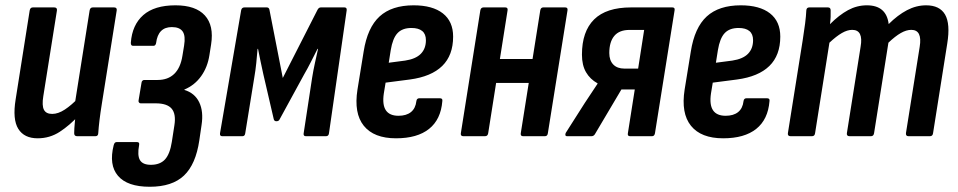

<svg xmlns="http://www.w3.org/2000/svg" viewBox="-20 -520 3657 733"><path d="M123.7 8Q72.3 8 49.8 -28.1Q27.3 -64.2 39.7 -140.4L93.3 -479.8Q95.3 -491.7 105.3 -491.7H186.7Q199.1 -491.7 197.3 -479.8L145.3 -152.6Q139.5 -117 147.7 -101Q155.9 -85.1 179.2 -85.1Q202.2 -85.1 227.7 -101.9Q253.2 -118.6 282.1 -148.9L282 -80.4Q246.2 -41.6 208.1 -16.8Q170 8 123.7 8ZM274.6 0Q263.2 0 263.2 -11.4Q263.4 -29.4 265.7 -53.1Q268 -76.8 270 -95.2L265.9 -125.1L322.1 -479.8Q324.1 -491.7 334.1 -491.7H415.5Q427.5 -491.7 425.5 -479.8L368.9 -124.4Q363.3 -89.9 359.9 -61.6Q356.5 -33.4 355.1 -11.4Q354.7 0 344.1 0Z M551.6 193Q466.2 193 430.6 151.4Q395 109.9 414 34.4Q417 22.4 425 22.4H503.1Q513.5 22.4 511.1 33.8Q503.7 73.4 514.3 91.3Q525 109.2 556 109.2Q591.1 109.2 610 88.6Q628.8 67.9 636 21.5L645.8 -41.8Q652.6 -84.7 635.4 -105.1Q618.2 -125.5 574.5 -125.5H517Q513.2 -125.5 510.6 -128.8Q508 -132.1 509 -136.5L520.2 -203.7Q520.6 -208.7 523.6 -211.7Q526.6 -214.7 530.6 -214.7H581.9Q621.1 -214.7 645.2 -237.9Q669.2 -261.2 676.4 -306.8L682.8 -345.8Q689 -383.1 677.4 -399.8Q665.8 -416.6 636.1 -416.6Q609.6 -416.6 594.7 -401.4Q579.8 -386.3 576 -356.1Q575.4 -351.7 572.9 -348.4Q570.4 -345.1 566.6 -345.1H487.6Q479.1 -345.1 479.5 -357.1Q484.5 -425 527 -462.4Q569.6 -499.7 649.7 -499.7Q727 -499.7 762.1 -461.1Q797.3 -422.4 785.9 -350.2L779.5 -309.5Q772.5 -263.6 747.9 -229.2Q723.3 -194.8 684.1 -178.2L683.7 -176.8Q723.5 -164.8 740.5 -129.6Q757.5 -94.4 749.5 -42.8L740.9 15.9Q727.5 107.3 682.5 150.1Q637.5 193 551.6 193Z M828.5 0Q818.5 0 819.9 -11L900.7 -481.2Q903.1 -491.7 913.1 -491.7H998.6Q1006.8 -491.7 1008.6 -483L1059.6 -222.4L1192.4 -483Q1197.2 -491.7 1204.7 -491.7H1294.9Q1304.9 -491.7 1303.5 -480.6L1235.9 -11Q1234.5 0 1224.5 0H1147.7Q1137.8 0 1139.2 -10.6L1171.5 -222.4Q1175.9 -250.1 1182.1 -278.5Q1188.4 -306.9 1194.2 -333.4H1192.2Q1179.8 -308.9 1167.1 -283.9Q1154.5 -258.9 1141.1 -235.9L1047.9 -65.1Q1044.7 -57.1 1035.3 -57.1Q1026.9 -57.1 1025.1 -65.1L985.2 -237.1Q979.9 -259.3 975 -284.5Q970.1 -309.6 965.1 -333.4H963.3Q961.3 -307.9 958.4 -279.4Q955.5 -250.9 950.5 -222.4L916.2 -11Q914.8 0 905.4 0Z M1491.9 8Q1407.4 8 1368.9 -39.8Q1330.5 -87.5 1344.7 -177.9L1368.3 -323.2Q1382.7 -414.6 1429.1 -457.2Q1475.6 -499.7 1559.1 -499.7Q1631.2 -499.7 1670.6 -469Q1709.9 -438.2 1709.9 -380.2Q1709.9 -308.9 1668.3 -268.2Q1626.7 -227.5 1544.8 -216.5L1452.1 -204.5L1445.3 -163.2Q1438.9 -120.1 1453.1 -99Q1467.2 -78 1501.3 -78Q1531.3 -78 1548.9 -92.1Q1566.4 -106.2 1569.6 -133.9Q1571 -144.9 1581 -144.9H1659.1Q1670.7 -144.9 1668.7 -133.9Q1663.1 -63.8 1618 -27.9Q1573 8 1491.9 8ZM1464.1 -280.5 1526.7 -288.7Q1567.2 -294.8 1586.6 -314.6Q1606 -334.4 1606 -366.5Q1606 -390.1 1591.9 -401.6Q1577.8 -413.2 1550.9 -413.2Q1515.8 -413.2 1497.5 -393.4Q1479.1 -373.7 1471.7 -328.4Z M1977.1 0Q1966.7 0 1968.1 -11L2042.5 -480.2Q2044.5 -491.7 2053.9 -491.7H2137.9Q2148.5 -491.7 2146.5 -480.2L2071.5 -11Q2070.1 0 2060.1 0ZM1748.9 0Q1737.9 0 1739.3 -11L1813.7 -480.2Q1815.7 -491.7 1826.1 -491.7H1909.1Q1919.7 -491.7 1917.7 -480.2L1843.7 -11Q1841.9 0 1831.4 0ZM1860.4 -203.4 1874.4 -294.7H2031L2016.7 -203.4Z M2145.3 0Q2139.5 0 2138.5 -4.1Q2137.5 -8.2 2140.3 -13.4L2212.1 -126.2Q2224.3 -144.6 2236.3 -162.7Q2248.3 -180.8 2261.3 -200.4V-201.8Q2232.7 -217.6 2217.2 -244.4Q2201.7 -271.2 2201.7 -311.4Q2201.7 -399.8 2248.1 -445.8Q2294.6 -491.7 2389.1 -491.7H2546.9Q2557.4 -491.7 2555.4 -480.8L2480.4 -11Q2478.4 0 2469.1 0H2385.6Q2375 0 2377 -11L2403.4 -178.5H2352.4L2250.9 -7.2Q2246.1 0 2237.9 0ZM2363.9 -258.1H2416.2L2439.2 -405.8H2383.7Q2344.2 -405.8 2325.2 -382.9Q2306.1 -360.1 2306.1 -317.6Q2306.1 -289.4 2321.3 -273.7Q2336.4 -258.1 2363.9 -258.1Z M2740.9 8Q2656.4 8 2617.9 -39.8Q2579.5 -87.5 2593.7 -177.9L2617.3 -323.2Q2631.7 -414.6 2678.1 -457.2Q2724.6 -499.7 2808.1 -499.7Q2880.2 -499.7 2919.6 -469Q2958.9 -438.2 2958.9 -380.2Q2958.9 -308.9 2917.3 -268.2Q2875.7 -227.5 2793.8 -216.5L2701.1 -204.5L2694.3 -163.2Q2687.9 -120.1 2702.1 -99Q2716.2 -78 2750.3 -78Q2780.3 -78 2797.9 -92.1Q2815.4 -106.2 2818.6 -133.9Q2820 -144.9 2830 -144.9H2908.1Q2919.7 -144.9 2917.7 -133.9Q2912.1 -63.8 2867 -27.9Q2822 8 2740.9 8ZM2713.1 -280.5 2775.7 -288.7Q2816.2 -294.8 2835.6 -314.6Q2855 -334.4 2855 -366.5Q2855 -390.1 2840.9 -401.6Q2826.8 -413.2 2799.9 -413.2Q2764.8 -413.2 2746.5 -393.4Q2728.1 -373.7 2720.7 -328.4Z M2998.3 0Q2986.5 0 2987.9 -11.4L3044.5 -366.8Q3050.1 -401.8 3053.7 -430.4Q3057.3 -459 3058.3 -480.4Q3059.1 -491.7 3069.7 -491.7H3140.8Q3151.2 -491.7 3151.2 -480.4Q3151.6 -468.6 3151.1 -455.5Q3150.6 -442.4 3148.6 -427.7Q3183.6 -462.8 3217.6 -481.3Q3251.6 -499.7 3289.6 -499.7Q3364 -499.7 3372.7 -428.1Q3407.2 -462.5 3442.6 -481.1Q3478 -499.7 3515.7 -499.7Q3567.5 -499.7 3588 -464.4Q3608.5 -429 3596.3 -353.6L3542.1 -11.4Q3540.7 0 3530.1 0H3448.6Q3437.3 0 3438.7 -12L3491.1 -341.3Q3501.7 -406 3459 -406Q3440.2 -406 3419 -393.9Q3397.8 -381.8 3371.7 -357L3316.9 -11.4Q3315.1 0 3304.9 0H3223.5Q3211.7 0 3213.1 -11.4L3265.5 -341.3Q3276.9 -406 3233.4 -406Q3215 -406 3194 -393.9Q3173 -381.8 3146.5 -357L3091.7 -11.4Q3090.3 0 3079.7 0Z"/></svg>

Font: Sofia Sans Condensed
Style: Italic
Weight: 400
Italic angle: -9°
Designer: Botio Nikoltchev, Ani Petrova
Foundry: lettersoup
Version: Version 4.101